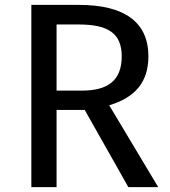

<svg xmlns="http://www.w3.org/2000/svg" viewBox="-20 -764 693 784"><path d="M504 0H626L426 -334C532 -366 586 -429 586 -534C586 -673 489 -744 303 -744H108V0H211V-315H326ZM211 -394V-664H302C424 -664 477 -626 477 -534C477 -433 418 -394 314 -394Z"/></svg>

Font: Glow Sans SC Normal Medium
Style: Regular
Weight: 600
Designer: Ryoko NISHIZUKA (kana, bopomofo & ideographs); Paul D. Hunt (Latin, Greek & Cyrillic); Sandoll Communications, Soo-young
Version: Version 0.93